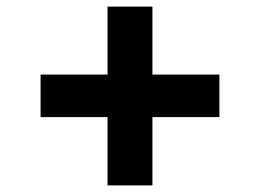

<svg xmlns="http://www.w3.org/2000/svg" viewBox="-20 -578 788 582"><path d="M306 -16V-223H103V-352H306V-558H442V-352H645V-223H442V-16Z"/></svg>

Font: Nunito Sans 10pt Expanded Black
Style: Regular
Weight: 900
Width: 7
Designer: Vernon Adams
Foundry: Vernon Adams
Version: Version 3.101;gftools[0.9.27]